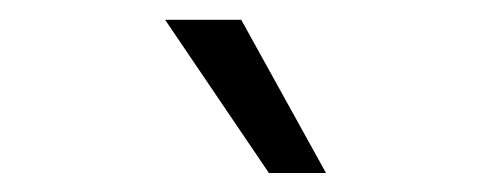

<svg xmlns="http://www.w3.org/2000/svg" viewBox="-20 -781 507 197"><path d="M149.4 -760.7H227.5L314.5 -603.5H255.9Z"/></svg>

Font: Pretendard Light
Style: Regular
Weight: 300
Designer: Base glyphs from Inter by Rasmus Andersson; Hangeul glyphs from Noto Sans CJK(Source Han Sans) by Jang Soo-young and Kan
Foundry: Kil Hyung-jin
Version: Version 1.309